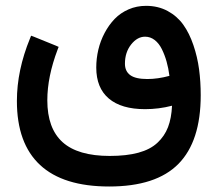

<svg xmlns="http://www.w3.org/2000/svg" viewBox="-20 -423 764 674"><path d="M574.8 -156.7Q571.3 -183.9 564.7 -207.1Q558.2 -230.2 548.1 -250.6Q538 -271 522.9 -282.6Q507.8 -294.2 489.2 -294.2Q462 -294.2 440.3 -266.8Q418.6 -239.3 418.6 -199.5Q418.6 -172.8 437.3 -159.2Q455.9 -145.6 497.2 -145.6Q534 -145.6 574.8 -156.7ZM182.4 -249.4Q146.1 -153.7 146.1 -71Q146.1 27.7 199.7 76.1Q253.4 124.4 365.2 124.4Q424.2 124.4 465.7 113.1Q507.3 101.8 532.5 78.3Q557.7 54.9 569.8 23.4Q581.9 -8.1 583.9 -51.9Q537.5 -39.8 489.2 -39.8Q406 -39.8 362 -77.1Q317.9 -114.4 317.9 -185.9Q317.9 -217.6 325.2 -248.6Q332.5 -279.6 347.4 -307.6Q362.2 -335.5 382.6 -356.7Q403 -377.8 431.5 -390.2Q459.9 -402.5 492.7 -402.5Q535 -402.5 568.5 -384.4Q602 -366.2 623.4 -336.3Q644.8 -306.3 658.9 -264.7Q673 -223.2 678.8 -179.8Q684.6 -136.5 684.6 -88.7Q684.6 73 606.3 152.4Q528 231.7 363.2 231.7Q202 231.7 120.7 156.2Q39.3 80.6 39.3 -68.5Q39.3 -176.3 85.6 -288.7L89.2 -297.7L98.7 -294.2L176.8 -262.5L185.9 -258.4Z"/></svg>

Font: Vazir FD Medium
Style: Regular
Weight: 500
Foundry: DejaVu fonts team - Redesigned by Saber Rastikerdar
Version: Version 21.10;October 20, 2019;FontCreator 12.0.0.2547 64-bi